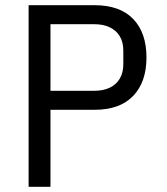

<svg xmlns="http://www.w3.org/2000/svg" viewBox="-20 -718 640 738"><path d="M90 0V-698H344Q441 -698 492 -645Q543 -592 543 -497Q543 -403 492 -349.5Q441 -296 344 -296H174V0ZM174 -369H342Q377 -369 402 -381Q427 -393 440.5 -416Q454 -439 454 -471V-523Q454 -556 440.5 -578.5Q427 -601 402 -613Q377 -625 342 -625H174Z"/></svg>

Font: Lilex
Style: Regular
Weight: 400
Monospace: yes
Designer: Mike Abbink, Paul van der Laan, Pieter van Rosmalen, Mikhael Khrustik
Foundry: Mikhael Khrustik
Version: Version 2.510